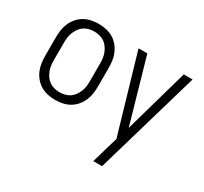

<svg xmlns="http://www.w3.org/2000/svg" viewBox="-149 -743 1249 1173"><g transform="rotate(30 475.0 -156.5)"><path d="M238 8Q211 8 185 2.5Q159 -3 136.5 -16Q114 -29 96.5 -49.5Q79 -70 68.5 -94.5Q58 -119 54.5 -145Q51 -171 51 -197V-323Q51 -349 54.5 -375Q58 -401 68.5 -425.5Q79 -450 96.5 -470.5Q114 -491 136.5 -504Q159 -517 185 -522.5Q211 -528 238 -528Q264 -528 290 -522.5Q316 -517 338.5 -504Q361 -491 378.5 -470.5Q396 -450 406.5 -425.5Q417 -401 420.5 -375Q424 -349 424 -323V-197Q424 -171 420.5 -145Q417 -119 406.5 -94.5Q396 -70 378.5 -49.5Q361 -29 338.5 -16Q316 -3 290 2.5Q264 8 238 8ZM238 -46Q256 -46 274.5 -50.5Q293 -55 308.5 -65.5Q324 -76 335 -91.5Q346 -107 353 -124Q360 -141 362.5 -160Q365 -179 365 -197V-323Q365 -341 362.5 -360Q360 -379 353 -396Q346 -413 335 -428.5Q324 -444 308.5 -454.5Q293 -465 274.5 -469.5Q256 -474 238 -474Q219 -474 200.5 -469.5Q182 -465 166.5 -454.5Q151 -444 140 -428.5Q129 -413 122 -396Q115 -379 112.5 -360Q110 -341 110 -323V-197Q110 -179 112.5 -160Q115 -141 122 -124Q129 -107 140 -91.5Q151 -76 166.5 -65.5Q182 -55 200.5 -50.5Q219 -46 238 -46ZM627 215Q635 189 642.5 163Q650 137 657 111L682 28L522 -520H584L713 -69L841 -520H903L689 215Z"/></g></svg>

Font: Iosevka QP Light
Style: Regular
Weight: 300
Designer: Belleve Invis
Foundry: Belleve Invis
Version: Version 20.0.0; ttfautohint (v1.8.4)